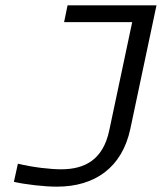

<svg xmlns="http://www.w3.org/2000/svg" viewBox="-20 -690 606 719"><path d="M209 -56C170 -56 105 -63 47 -77L32 -9C76 1 146 9 193 9C336 9 437 -63 468 -207L566 -670H233L220 -607H475L389 -201C366 -93 299 -56 209 -56Z"/></svg>

Font: LT Wave Light
Style: Italic
Weight: 300
Designer: Daniel Lyons
Version: Version 2.5 (Glyphs App)